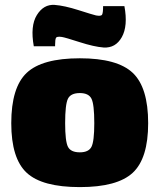

<svg xmlns="http://www.w3.org/2000/svg" viewBox="-20 -752 651 784"><path d="M205 -563H118Q103 -646 130.5 -690.5Q158 -735 203 -732Q243 -729 301 -710.5Q359 -692 372 -689Q393 -685 397 -692.5Q401 -700 401 -727H488Q503 -646 477.5 -600.5Q452 -555 403 -558Q364 -561 305 -580Q246 -599 233 -601Q213 -604 209 -598Q205 -592 205 -569Q205 -565 205 -563ZM306 -514Q459 -514 522 -454.5Q585 -395 585 -249Q585 -105 522 -46.5Q459 12 306 12Q152 12 89 -46.5Q26 -105 26 -249Q26 -395 89 -454.5Q152 -514 306 -514ZM306 -372Q269 -372 257.5 -349Q246 -326 246 -249Q246 -175 257.5 -152.5Q269 -130 306 -130Q342 -130 353.5 -152.5Q365 -175 365 -249Q365 -326 353.5 -349Q342 -372 306 -372Z"/></svg>

Font: Exo 2.0 Black
Style: Regular
Weight: 900
Designer: Natanael Gama
Version: Version 1.001;PS 001.001;hotconv 1.0.70;makeotf.lib2.5.58329